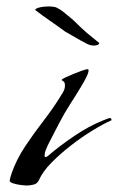

<svg xmlns="http://www.w3.org/2000/svg" viewBox="-20 -572 365 594"><path d="M62 2Q58 2 45.5 0.5Q33 -1 21.5 -4.5Q10 -8 10 -13Q10 -16 12.5 -24.5Q15 -33 16 -36Q31 -79 58 -119.5Q85 -160 115.5 -199.5Q146 -239 169 -277Q174 -284 177.5 -291.5Q181 -299 181 -307Q181 -318 176 -320.5Q171 -323 171 -325Q171 -327 181.5 -332Q192 -337 206.5 -343Q221 -349 234 -353.5Q247 -358 251 -358Q254 -358 254 -354Q254 -347 247 -333Q240 -319 230 -302.5Q220 -286 211.5 -272.5Q203 -259 199 -253Q179 -222 162 -189Q145 -156 128 -123Q125 -116 121.5 -107.5Q118 -99 118 -92Q118 -86 121 -86Q123 -86 126 -88Q129 -90 130 -91Q165 -121 210 -151.5Q255 -182 298 -199Q300 -200 309 -203.5Q318 -207 319 -207Q325 -207 325 -200Q300 -189 266.5 -168.5Q233 -148 199.5 -122Q166 -96 139 -68.5Q112 -41 101 -16Q96 -4 84.5 -1Q73 2 62 2ZM271 -431Q260 -431 250 -436Q232 -445 213.5 -456Q195 -467 182 -474Q159 -491 135 -507.5Q111 -524 89 -541Q89 -544 92 -545Q96 -548 107 -550Q118 -552 130 -552Q149 -552 156 -548Q164 -544 171 -539Q178 -534 186 -527Q203 -514 218 -499Q233 -484 249 -470L287 -439Q287 -435 281.5 -433Q276 -431 271 -431Z"/></svg>

Font: My Soul
Style: Regular
Weight: 400
Designer: Robert E. Leuschke
Foundry: Robert E. Leuschke
Version: Version 1.010; ttfautohint (v1.8.4.7-5d5b)